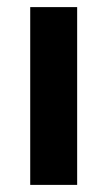

<svg xmlns="http://www.w3.org/2000/svg" viewBox="-20 -520 302 540"><path d="M65 0V-500H197V0Z"/></svg>

Font: Figtree
Style: Bold
Weight: 700
Designer: Erik Kennedy
Foundry: Erik Kennedy
Version: Version 2.001;gftools[0.9.30]